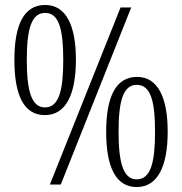

<svg xmlns="http://www.w3.org/2000/svg" viewBox="-20 -744 733 774"><path d="M161 -280C246 -280 286 -364 286 -503C286 -642 246 -724 162 -724C75 -724 38 -642 38 -503C38 -362 75 -280 161 -280ZM181 0H225L509 -714H466ZM161 -311C106 -311 88 -380 88 -503C88 -625 106 -692 162 -692C218 -692 235 -625 235 -503C235 -380 218 -311 161 -311ZM531 10C616 10 656 -74 656 -213C656 -352 616 -434 532 -434C446 -434 408 -352 408 -213C408 -72 446 10 531 10ZM531 -21C476 -21 458 -90 458 -213C458 -335 476 -402 531 -402C588 -402 605 -335 605 -213C605 -90 588 -21 531 -21Z"/></svg>

Font: Noto Serif Devanagari ExtraCondensed Light
Style: Regular
Weight: 300
Width: 2
Designer: Universal Thirst, Indian Type Foundry and the Monotype Design Team
Foundry: Monotype Imaging Inc.
Version: Version 2.004